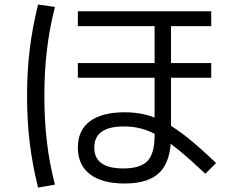

<svg xmlns="http://www.w3.org/2000/svg" viewBox="-20 -789 1040 859"><path d="M538.3 32Q436.7 32 382.5 -9.5Q328.3 -51 328.3 -128.7Q328.3 -206.4 382.5 -246.5Q436.7 -286.7 538.3 -286.7Q587.7 -286.7 631.7 -275.9Q675.7 -265 721.7 -239.7Q767.7 -214.4 822.4 -170.4Q877 -126.4 946.7 -59.7L898.6 -11.6Q833.3 -73.6 783.3 -114.6Q733.3 -155.6 692.2 -179.5Q651 -203.3 613.3 -213.3Q575.7 -223.3 535 -223.3Q401.7 -223.3 401.7 -128.7Q401.7 -35.4 531.7 -35.4Q608.3 -35.4 640 -68.9Q671.6 -102.4 671.6 -182V-672H328.3V-738.7H925V-672H745V-178.7Q745 -69.7 695.4 -18.8Q645.7 32 538.3 32ZM328.3 -441.3V-506.7H925V-441.3ZM150.3 50.3Q125 -51.7 113 -150Q101 -248.3 101 -360Q101 -470.3 113 -568.2Q125 -666 150.3 -768.7L225.7 -758Q200.7 -658.7 189.6 -562.5Q178.4 -466.3 178.4 -360Q178.4 -252.7 189.6 -156.3Q200.7 -60 225.7 37Z"/></svg>

Font: M PLUS 1 Thin
Style: Regular
Weight: 100
Designer: Coji Morishita
Foundry: UNDERFOREST DESIGN
Version: Version 1.001